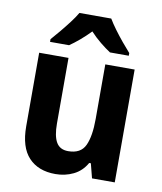

<svg xmlns="http://www.w3.org/2000/svg" viewBox="-86 -835 772 915"><g transform="rotate(10 300.0 -378.0)"><path d="M530 -546V0H420L402 -70H394Q371 -29 331 -9.5Q291 10 244 10Q161 10 114.5 -39.5Q68 -89 68 -190V-546H210V-228Q210 -168 227.5 -138Q245 -108 285 -108Q346 -108 367 -153Q388 -198 388 -282V-546ZM378 -766Q391 -744 410.5 -717.5Q430 -691 451.5 -665Q473 -639 491 -619V-606H400Q377 -621 350.5 -642.5Q324 -664 300 -690Q275 -664 249.5 -642.5Q224 -621 202 -606H110V-619Q127 -638 149 -664.5Q171 -691 191.5 -718Q212 -745 224 -766Z"/></g></svg>

Font: Noto Sans Armenian SemiCondensed
Style: Bold
Weight: 700
Width: 4
Designer: Monotype Design Team
Foundry: Monotype Imaging Inc.
Version: Version 2.008; ttfautohint (v1.8.4.7-5d5b)